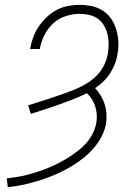

<svg xmlns="http://www.w3.org/2000/svg" viewBox="-20 -763 540 791"><path d="M12 8 8 -28Q30 -31 52.5 -34.5Q75 -38 97 -44Q119 -50 140 -57Q161 -64 182.5 -73Q204 -82 225 -93Q246 -104 265.5 -116.5Q285 -129 303.5 -143.5Q322 -158 337.5 -176Q353 -194 363 -215Q373 -236 377 -258Q380 -275 378.5 -292.5Q377 -310 372 -325.5Q367 -341 358.5 -354.5Q350 -368 338 -379Q310 -365 281.5 -354Q253 -343 224 -332.5Q195 -322 165.5 -312.5Q136 -303 107 -294L96 -329Q120 -337 145 -344.5Q170 -352 194.5 -360.5Q219 -369 243.5 -377.5Q268 -386 292 -396Q316 -406 338.5 -420Q361 -434 379.5 -453Q398 -472 409.5 -496Q421 -520 425 -545Q428 -565 427.5 -585Q427 -605 422.5 -623.5Q418 -642 408 -658.5Q398 -675 382.5 -686Q367 -697 348 -701.5Q329 -706 308 -706Q280 -706 250.5 -696.5Q221 -687 198.5 -666Q176 -645 162.5 -617.5Q149 -590 144 -561H104Q108 -585 116.5 -608.5Q125 -632 139 -653Q153 -674 172 -692Q191 -710 213.5 -722Q236 -734 260.5 -738.5Q285 -743 308 -743Q334 -743 359 -737.5Q384 -732 404.5 -718.5Q425 -705 438.5 -685Q452 -665 459 -641Q466 -617 467.5 -591Q469 -565 464 -540Q461 -519 453 -499Q445 -479 433.5 -461Q422 -443 406 -427.5Q390 -412 372 -400Q385 -386 395 -369.5Q405 -353 411 -334.5Q417 -316 418.5 -295.5Q420 -275 417 -255Q410 -214 385 -177.5Q360 -141 325.5 -113.5Q291 -86 252.5 -65.5Q214 -45 174.5 -30.5Q135 -16 94 -6Q53 4 12 8Z"/></svg>

Font: Iosevka Curly XLtObl
Style: Regular
Weight: 200
Italic angle: -9°
Monospace: yes
Designer: Belleve Invis
Foundry: Belleve Invis
Version: Version 11.1.0; ttfautohint (v1.8.3)